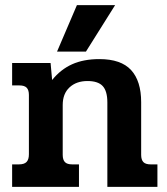

<svg xmlns="http://www.w3.org/2000/svg" viewBox="-20 -724 647 744"><path d="M278 -704H426L313 -524H201ZM27 -87H53Q74 -87 83 -96.5Q92 -106 92 -126V-356Q92 -375 83.5 -384Q75 -393 55 -393H27V-480H176L182 -414Q215 -455 259.5 -475Q304 -495 365 -495Q449 -495 488 -452.5Q527 -410 527 -328V-124Q527 -105 535.5 -96Q544 -87 564 -87H590V0H396V-327Q396 -371 378 -390.5Q360 -410 319 -410Q276 -410 249.5 -385.5Q223 -361 223 -317V-124Q223 -105 231.5 -96Q240 -87 260 -87H286V0H27Z"/></svg>

Font: Pridi Medium
Style: Regular
Weight: 500
Designer: Katatrad Team
Foundry: CadsonDemak
Version: Version 1.001